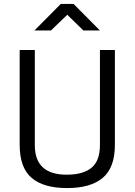

<svg xmlns="http://www.w3.org/2000/svg" viewBox="-20 -946 684 976"><path d="M157 -208Q157 -58 319 -58Q403 -58 445.5 -93.5Q488 -129 488 -208V-692H564V-210Q564 -94 502.5 -42Q441 10 321 10Q201 10 140.5 -42Q80 -94 80 -210V-692H157ZM155 -791 289 -926H354L488 -791H404L322 -871L239 -791Z"/></svg>

Font: Titillium-CLs Web
Style: CLs-Regular
Weight: 400
Version: Version 1.002;PS 57.000;hotconv 1.0.70;makeotf.lib2.5.55311